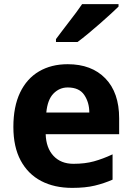

<svg xmlns="http://www.w3.org/2000/svg" viewBox="-20 -902 643 933"><path d="M331 11Q244 11 180 -22.5Q116 -56 80.5 -122Q45 -188 45 -285Q45 -384 77.5 -452Q110 -520 169.5 -555Q229 -590 309 -590Q425 -590 492 -521Q559 -452 559 -327V-250H202Q204 -183 240 -144.5Q276 -106 337 -106Q393 -106 436.5 -118Q480 -130 527 -152V-29Q486 -11 440.5 0Q395 11 331 11ZM205 -355H414Q414 -404 389.5 -440.5Q365 -477 309 -477Q269 -477 240 -447.5Q211 -418 205 -355ZM252 -698V-712Q267 -732 283.5 -754Q300 -776 317.5 -798.5Q335 -821 351 -842.5Q367 -864 379 -882H556V-870Q544 -858 520 -836Q496 -814 467 -788.5Q438 -763 409 -739Q380 -715 357 -698Z"/></svg>

Font: Menbere
Style: Regular
Weight: 400
Designer: Aleme Tadesse
Foundry: Sorkin Type Co
Version: Version 1.000